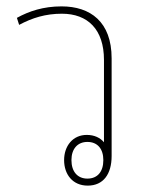

<svg xmlns="http://www.w3.org/2000/svg" viewBox="-20 -577 455 602"><path d="M330 -394C330 -509 263 -557 173 -557C116 -557 71 -542 33 -521L40 -499C81 -521 123 -534 174 -534C255 -534 306 -485 306 -389V-131C294 -145 276 -154 252 -154C208 -154 181 -119 181 -75C181 -30 208 5 255 5C304 5 330 -31 330 -88ZM254 -132C286 -132 304 -110 304 -75C304 -39 286 -17 254 -17C223 -17 204 -39 204 -75C204 -110 223 -132 254 -132Z"/></svg>

Font: Noto Sans Thai Looped SemiCondensed Thin
Style: Regular
Weight: 100
Width: 4
Designer: Sasikarn Vongin, Ben Mitchell
Foundry: The Fontpad Ltd
Version: Version 1.001